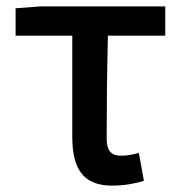

<svg xmlns="http://www.w3.org/2000/svg" viewBox="-20 -570 568 603"><path d="M332 13C371 13 406 6 432 -2L416 -90C396 -84 378 -81 360 -81C331 -81 315 -95 315 -134C315 -230 316 -344 319 -458H499V-550H109L29 -544V-458H207V-140C207 -43 239 13 332 13Z"/></svg>

Font: DAIFUKU Sans JP Medium
Style: Regular
Weight: 500
Designer: Original font ‘Source Han Sans JP’ : Ryoko NISHIZUKA  (kana, bopomofo & ideographs); Paul D. Hunt (Latin, Greek & Cyrill
Foundry: Daifuku
Version: Version 1.000